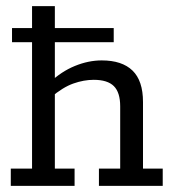

<svg xmlns="http://www.w3.org/2000/svg" viewBox="-20 -603 565 623"><path d="M15 0V-56H84V-466H19V-512H84V-583H158V-512H349V-466H158V-339L141 -335Q179 -371 223 -389Q267 -407 310 -407Q376 -407 410 -374Q444 -341 444 -272V-56H508V0H301V-56H370V-258Q370 -303 349.5 -323.5Q329 -344 284 -344Q252 -344 218 -332Q184 -320 145 -287L158 -315V-56H222V0Z"/></svg>

Font: Rokkitt
Style: Regular
Weight: 400
Designer: Vernon Adams
Foundry: Vernon Adams
Version: Version 3.103